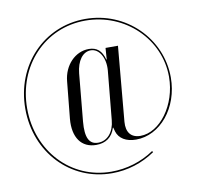

<svg xmlns="http://www.w3.org/2000/svg" viewBox="-83 -689 953 928"><g transform="rotate(-10 393.5 -224.5)"><path d="M435 -62H437L442 -43C453 -7 487 14 536 14C654 14 753 -103 753 -253C753 -445 594 -603 394 -603C190 -603 34 -439 34 -225C34 -10 190 154 394 154C470 154 543 131 606 88L602 82C540 124 467 146 392 146C194 146 43 -15 43 -225C43 -435 194 -595 393 -595C590 -595 745 -441 745 -258C745 -119 655 0 560 0C513 0 491 -30 495 -80L528 -448H467L463 -392H461C449 -437 425 -457 386 -457C319 -457 263 -399 256 -321L238 -140C230 -50 269 6 342 6C389 6 421 -17 435 -62ZM320 -349C326 -410 355 -449 394 -449C436 -449 464 -400 459 -339L436 -99C431 -41 398 -3 353 -3C309 -3 291 -38 298 -116Z"/></g></svg>

Font: Moniqa Display
Style: Regular
Weight: 400
Designer: Rajesh Rajput
Foundry: Rajesh Rajput
Version: Version 1.000